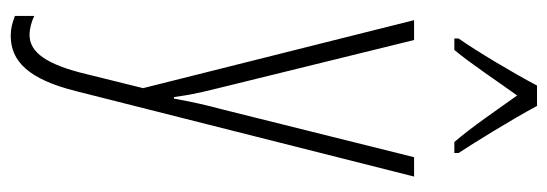

<svg xmlns="http://www.w3.org/2000/svg" viewBox="-360 -444 1046 367"><g transform="rotate(90 163.5 -261.0)"><path d="M183 -764H144C121 -720 78 -648 54 -614V-606H76C102 -637 137 -690 163 -726C191 -687 224 -638 252 -606H273V-614C257 -638 208 -717 183 -764ZM19 -529 149 -11 119 110C99 186 74 206 47 206C35 206 21 202 11 197V234C24 239 35 242 49 242C97 242 132 209 155 116L318 -529H281L189 -160C182 -134 176 -109 169 -70H166C163 -89 163 -100 148 -159L57 -529Z"/></g></svg>

Font: Noto Sans Ethiopic ExtraCondensed ExtraLight
Style: Regular
Weight: 200
Width: 2
Designer: Monotype Design Team
Foundry: Monotype Imaging Inc.
Version: Version 2.102